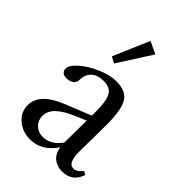

<svg xmlns="http://www.w3.org/2000/svg" viewBox="-214 -788 885 885"><g transform="rotate(45 228.5 -346.0)"><path d="M181.6 -510.7 151.4 -526.4 227.1 -703.1 286.6 -674.3ZM155.3 11.2Q105.5 11.2 70.6 -19Q35.6 -49.3 35.6 -93.3Q35.6 -170.4 152.8 -217.3L279.3 -268.1V-294.4Q279.3 -365.2 263.2 -392.6Q247.1 -419.9 205.1 -419.9Q166 -419.9 144.3 -399.9Q122.6 -379.9 122.6 -343.3Q122.6 -326.7 109.1 -316.9Q95.7 -307.1 73.2 -307.1Q57.6 -307.1 49.1 -314.7Q40.5 -322.3 40.5 -335.9Q40.5 -359.4 75.2 -389.2Q109.9 -418.9 159.2 -439.7Q208.5 -460.4 247.1 -460.4Q309.6 -460.4 333.5 -423.1Q357.4 -385.7 357.4 -286.6Q357.4 -252.4 356.4 -189.5Q355.5 -126.5 355.5 -106.4Q355 -75.7 363.8 -55.4Q372.6 -35.2 390.6 -35.2Q413.6 -35.2 434.6 -62.5L451.2 -52.7Q429.7 11.2 364.3 11.2Q331.5 11.2 308.6 -6.6Q285.6 -24.4 279.3 -61.5Q229.5 11.2 155.3 11.2ZM118.7 -106.4Q118.7 -77.1 138.4 -57.9Q158.2 -38.6 188.5 -38.6Q239.3 -38.6 277.3 -90.3L278.8 -235.4L228.5 -213.9Q171.9 -189.9 145.3 -163.8Q118.7 -137.7 118.7 -106.4Z"/></g></svg>

Font: Elstob 8pt
Style: Regular
Weight: 400
Designer: Peter S. Baker
Version: Version 1.015